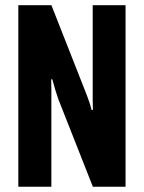

<svg xmlns="http://www.w3.org/2000/svg" viewBox="-20 -707 545 727"><path d="M49.4 0V-687.2H174.7L304 -358.7Q307 -350.8 311.4 -339.4Q315.8 -328 319.8 -315.7Q323.8 -303.3 326.8 -290.8H331.8Q331 -310.4 331 -328.7Q331 -347 331 -358.7V-687.2H455.4V0H331.6L200.7 -331.9Q196.1 -344.8 189.9 -365Q183.7 -385.3 178 -406.6H173.7Q174.5 -390.5 174.5 -370Q174.5 -349.5 174.5 -331.9V0Z"/></svg>

Font: Archivo SemiBold ExtraCondensed
Style: Regular
Weight: 600
Width: 2
Version: Version 2.001